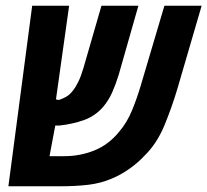

<svg xmlns="http://www.w3.org/2000/svg" viewBox="-20 -650 724 670"><path d="M9.3 0 92.3 -629.9H221.2L175.3 -303.2Q182.1 -301.3 186 -301.3Q197.8 -305.2 210 -311.8Q222.2 -318.4 233.4 -332.5Q243.7 -345.2 253.2 -364.5Q262.7 -383.8 271 -412.1L334 -629.9H462.9L394.5 -390.1Q384.8 -357.9 372.1 -328.9Q359.4 -299.8 339.4 -276.4Q311.5 -244.6 272.2 -230.7Q232.9 -216.8 187 -211.9Q176.8 -211.9 172.9 -211.9L152.8 -105H204.1Q259.8 -105 309.3 -125Q358.9 -145 395.5 -189.9Q422.9 -221.7 440.7 -264.9Q458.5 -308.1 471.2 -351.6L553.7 -629.9H683.6L599.6 -342.3Q580.6 -277.8 554 -213.1Q527.3 -148.4 483.9 -106.4Q461.4 -82 430.9 -60.5Q400.4 -39.1 369.1 -26.4Q331.5 -10.3 287.6 -5.1Q243.7 0 190.4 0Z"/></svg>

Font: Open Sans Condensed
Style: Bold Italic
Weight: 700
Width: 3
Italic angle: -12°
Designer: Monotype Design Team
Foundry: Monotype Imaging Inc.
Version: Version 3.003; ttfautohint (v1.8.4)